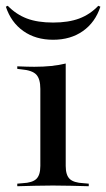

<svg xmlns="http://www.w3.org/2000/svg" viewBox="-30 -645 367 665"><path d="M109.7 -207.3V-337.1Q109.7 -371.8 95.6 -386.7Q81.5 -401.6 43.5 -404.8L29.8 -406.5V-415.3Q50 -414.5 62.5 -414.1Q75 -413.7 88.7 -413.7Q120.2 -413.7 147.6 -416.5Q175 -419.4 197.6 -425V-415.3V-207.3ZM153.2 -2.4Q121 -2.4 92.3 -1.6Q63.7 -0.8 29.8 0V-8.9L48.4 -10.5Q82.3 -12.1 96 -25.4Q109.7 -38.7 109.7 -70.2V-207.3H197.6V-70.2Q197.6 -38.7 211.3 -25.4Q225 -12.1 258.9 -10.5L277.4 -8.9V0Q243.5 -0.8 214.9 -1.6Q186.3 -2.4 153.2 -2.4ZM154 -507.3Q93.5 -507.3 50.8 -537.5Q8.1 -567.7 -9.7 -621.8L-3.2 -625Q25.8 -595.2 62.9 -581Q100 -566.9 154 -566.9Q207.3 -566.9 244.8 -581Q282.3 -595.2 310.5 -625L317.7 -621.8Q300 -567.7 257.3 -537.5Q214.5 -507.3 154 -507.3Z"/></svg>

Font: Playfair 144pt SemiExpanded Medium
Style: Regular
Weight: 500
Width: 6
Designer: Claus Eggers Sørensen
Foundry: Claus Eggers Sørensen
Version: Version 2.203